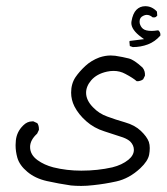

<svg xmlns="http://www.w3.org/2000/svg" viewBox="-20 -446 543 626"><path d="M85.4 -50.3Q68.8 -50.3 55.7 -37.1Q34.7 -16.6 31.7 11.7Q30.8 19.5 30.8 27.3Q30.8 47.9 36.6 68.4Q43.9 93.3 69.3 114.3Q94.7 135.7 132.8 144.3Q170.9 152.8 211.4 158.7Q226.6 160.2 244.9 160.2Q263.2 160.2 284.2 157.7Q321.8 153.8 359.4 145.5Q401.4 136.2 437.5 102.5Q462.4 79.1 466.3 58.1Q468.3 47.4 468.3 36.6Q468.3 25.9 465.3 16.6Q459 -0.5 439.2 -19.3Q419.4 -38.1 387.7 -47.1Q356 -56.2 330.1 -65.9Q303.2 -75.2 283.2 -96.2Q260.7 -119.1 260.7 -143.6Q260.7 -164.6 277.3 -184.1Q295.4 -205.1 328.6 -212.4Q339.8 -214.8 350.1 -214.8Q371.1 -214.8 388.7 -205.1Q413.6 -191.9 425.8 -181.2Q426.3 -181.2 427.7 -181.2Q429.2 -181.2 431.9 -181.4Q434.6 -181.6 437 -182.6Q442.4 -184.1 446.8 -187.5L452.6 -199.2Q452.6 -200.2 452.6 -202.1Q452.6 -204.1 452.4 -207.3Q452.1 -210.4 451.2 -213.4Q449.2 -220.2 444.8 -225.6Q417.5 -251 399.9 -255.4Q380.9 -260.3 355.5 -264.2Q348.1 -265.1 340.8 -265.1Q323.2 -265.1 304.2 -258.8Q277.8 -249 258.3 -231Q238.8 -212.9 226.1 -194.3Q211.9 -172.9 211.9 -144Q211.9 -120.6 222.7 -99.1Q235.8 -73.2 261.2 -50.8Q286.6 -28.3 320.3 -17.8Q354 -7.3 380.9 2Q396.5 7.8 404.8 15.6Q416.5 27.8 416.5 42.5Q416.5 60.1 398.9 74.7Q377.9 91.8 346.2 99.6Q298.3 110.4 245.1 110.4Q197.3 110.4 153.8 99.6Q124 91.8 102.5 76.2Q78.1 58.6 78.1 33.2Q78.1 10.7 101.1 -10.3L106.9 -22.5Q106.9 -23.9 106.9 -24.9Q106.9 -37.1 101.6 -44.4L88.9 -50.3Q86.9 -50.3 85.4 -50.3ZM496.1 -347.2Q481.9 -345.2 475.1 -345.2Q454.6 -345.2 446.3 -352.1Q438.5 -358.4 435.5 -370.1Q435.1 -373.5 435.1 -376Q435.1 -389.6 448.2 -395Q453.1 -397.5 458.5 -397.5Q468.3 -397.5 477.5 -389.6Q480 -389.2 481.9 -389.2Q483.9 -389.2 485.4 -389.6Q488.3 -390.1 490.7 -393.1L492.7 -395L491.7 -408.2Q475.6 -425.8 453.6 -425.8Q436.5 -425.8 424.8 -414.1Q413.1 -402.3 408.7 -376.5Q408.2 -374 408.2 -371.1Q408.2 -348.6 440.9 -324.7L449.7 -318.4Q419.9 -314.5 402.8 -312.5L401.9 -310.1L403.3 -295.9L413.1 -292.5Q439 -292.5 462.4 -301.3Q485.4 -310.1 502.9 -330.1Q502.9 -332 502.9 -334Q502.9 -341.3 496.1 -347.2Z"/></svg>

Font: Bakudai
Style: Light
Weight: 300
Version: Version 1.48